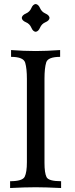

<svg xmlns="http://www.w3.org/2000/svg" viewBox="-20 -945 376 965"><path d="M287.1 0Q206.5 -3.9 159.7 -3.9Q105 -3.9 30.8 0V-34.2Q93.3 -34.2 104.2 -56.9Q115.2 -79.6 115.2 -129.9V-548.3Q115.2 -600.1 106.7 -629.6Q98.1 -659.2 35.6 -659.2V-693.4Q100.1 -688.5 159.7 -688.5Q211.9 -688.5 282.2 -693.4V-659.2Q220.7 -659.2 212.2 -631.1Q203.6 -603 203.6 -549.3V-127Q203.6 -75.7 213.9 -54.9Q224.1 -34.2 287.1 -34.2ZM159.2 -785.2Q145.5 -786.6 137.5 -805.9Q129.4 -825.2 110.1 -833.3Q90.8 -841.3 89.4 -855Q90.8 -868.7 110.1 -877Q129.4 -885.3 137.5 -904.3Q145.5 -923.3 159.2 -924.8Q172.9 -923.3 181.2 -904.3Q189.5 -885.3 208.5 -877Q227.5 -868.7 229 -855Q227.5 -841.3 208.5 -833.3Q189.5 -825.2 181.2 -805.9Q172.9 -786.6 159.2 -785.2Z"/></svg>

Font: Kelvinch
Style: Regular
Weight: 400
Designer: Paul James MIller
Foundry: High-Logic / Made with FontCreator
Version: Version 3.30 September 23, 2016